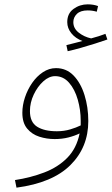

<svg xmlns="http://www.w3.org/2000/svg" viewBox="-20 -635 515 885"><path d="M56 230 49 195Q121 184 184 160Q247 136 290 92.5Q333 49 347 -20Q325 -9 295.5 -1.5Q266 6 232 6Q195 6 161 -5Q127 -16 105 -42.5Q83 -69 83 -115Q83 -150 95 -186Q107 -222 128 -252.5Q149 -283 177.5 -302Q206 -321 238 -321Q286 -321 319 -287Q352 -253 369.5 -197Q387 -141 387 -77Q387 44 304.5 126Q222 208 56 230ZM118 -123Q118 -72 151 -51Q184 -30 242 -30Q275 -30 303.5 -38.5Q332 -47 352 -57Q352 -68 352 -79Q352 -128 338.5 -175.5Q325 -223 298.5 -253.5Q272 -284 234 -284Q206 -284 179.5 -260Q153 -236 135.5 -199Q118 -162 118 -123ZM292 -399 286 -427Q309 -433 325.5 -437Q342 -441 360 -446Q328 -458 309 -481.5Q290 -505 290 -533Q290 -573 319 -594Q348 -615 384 -615Q411 -615 432 -607L426 -581Q406 -587 384 -587Q351 -587 334.5 -571Q318 -555 318 -533Q318 -504 343 -484.5Q368 -465 400 -458Q438 -468 466 -479L475 -453Q450 -444 418 -434Q386 -424 353 -414.5Q320 -405 292 -399Z"/></svg>

Font: Noto Sans Arabic UI XLt
Style: Regular
Weight: 200
Designer: Monotype Design Team, Nadine Chahine and Nizar Qandah
Foundry: Monotype Imaging Inc.
Version: Version 2.010; ttfautohint (v1.8.4.7-5d5b)